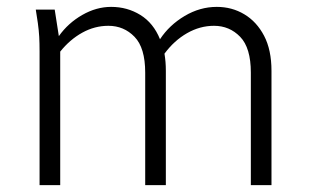

<svg xmlns="http://www.w3.org/2000/svg" viewBox="-20 -538 899 558"><path d="M84 -510H139L151 -433Q178 -471 219 -494.5Q260 -518 303 -518Q350 -518 388 -494.5Q426 -471 445 -424Q472 -465 516.5 -491.5Q561 -518 610 -518Q654 -518 690 -496.5Q726 -475 747.5 -434Q769 -393 769 -332V0H709V-327Q709 -399 678 -431Q647 -463 602 -463Q561 -463 523.5 -441.5Q486 -420 458 -382Q460 -370 461 -358Q462 -346 462 -332V0H402V-327Q402 -399 371 -431Q340 -463 295 -463Q255 -463 219 -443Q183 -423 155 -388V0H95V-388Q95 -413 94 -431Q93 -449 90 -471Z"/></svg>

Font: Radio Canada Light
Style: Regular
Weight: 300
Designer: Charles Daoud, Etienne Aubert Bonn, Alexandre Saumier Demers, Jacques Le Bailly
Foundry: Radio-Canada
Version: Version 2.104;gftools[0.9.28.dev5+ged2979d]